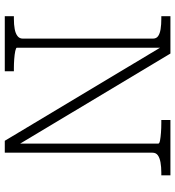

<svg xmlns="http://www.w3.org/2000/svg" viewBox="16 -766 750 823"><g transform="rotate(90 391.5 -355.0)"><path d="M50 0V-39H61Q86 -39 105 -42.5Q124 -46 135 -54.5Q146 -63 146 -77V-635Q146 -650 135 -657.5Q124 -665 105 -668Q86 -671 61 -671H50V-710H210L605 -51L596 -47V-658Q596 -663 582.5 -665.5Q569 -668 549 -669.5Q529 -671 509 -671H495V-710H732V-671H720Q696 -671 676.5 -667.5Q657 -664 646 -656Q635 -648 635 -633V0H584L168 -694L185 -689V-52Q185 -48 199 -45Q213 -42 233.5 -40.5Q254 -39 272 -39H286V0Z"/></g></svg>

Font: Roboto Serif 20pt Thin
Style: Regular
Weight: 250
Version: Version 1.008